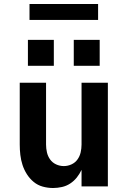

<svg xmlns="http://www.w3.org/2000/svg" viewBox="-20 -935 640 963"><path d="M246 8Q220 8 194.5 1Q169 -6 149 -22.5Q129 -39 115 -61Q101 -83 93 -107.5Q85 -132 82 -158Q79 -184 79 -210V-520H211V-210Q211 -190 215.5 -170.5Q220 -151 231.5 -135Q243 -119 261.5 -110.5Q280 -102 300 -102Q320 -102 338.5 -110.5Q357 -119 368.5 -135Q380 -151 384.5 -170.5Q389 -190 389 -210V-520H521V0H389V-83Q379 -62 365 -44.5Q351 -27 332 -14.5Q313 -2 290.5 3Q268 8 246 8ZM350 -605V-735H480V-605ZM120 -605V-735H250V-605ZM128 -835V-915H472V-835Z"/></svg>

Font: Iosevka SS04 XBd Ex
Style: Regular
Weight: 800
Width: 7
Monospace: yes
Designer: Belleve Invis
Foundry: Belleve Invis
Version: Version 19.0.0; ttfautohint (v1.8.4)